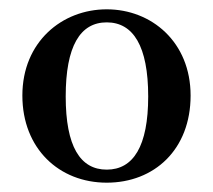

<svg xmlns="http://www.w3.org/2000/svg" viewBox="-20 -850 458 412"><path d="M209 -802C266 -802 298 -751 298 -643C298 -536 266 -486 209 -486C152 -486 121 -536 121 -643C121 -751 152 -802 209 -802ZM209 -830C113 -830 28 -760 28 -645C28 -531 107 -458 209 -458C311 -458 389 -529 389 -645C389 -760 305 -830 209 -830Z"/></svg>

Font: Noto Serif CJK JP
Style: Bold
Weight: 700
Designer: Ryoko NISHIZUKA 西塚涼子 (kana & ideographs); Frank Grießhammer (Latin, Greek & Cyrillic); Wenlong ZHANG 张文龙 (bopomofo); San
Foundry: Adobe Systems Incorporated
Version: Version 1.000;PS 1;hotconv 16.6.53;makeotf.lib2.5.65590